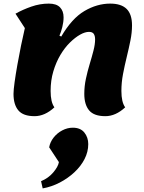

<svg xmlns="http://www.w3.org/2000/svg" viewBox="-20 -620 798 1066"><path d="M172 25Q109 25 82 -7Q55 -39 55 -99Q55 -120 61 -163.5Q67 -207 76.5 -260.5Q86 -314 97 -368Q108 -422 118 -464L66 -544Q107 -567 154.5 -583.5Q202 -600 251 -600Q293 -600 313 -579.5Q333 -559 333 -524Q333 -498 326 -470Q319 -442 310 -422L320 -417Q379 -518 449 -559Q519 -600 592 -600Q653 -600 683 -570.5Q713 -541 713 -479Q713 -439 704 -394.5Q695 -350 683.5 -303Q672 -256 663 -209Q654 -162 654 -115Q654 -53 675 -24Q622 25 565 25Q502 25 475 -7Q448 -39 448 -99Q448 -141 457 -183Q466 -225 478 -264.5Q490 -304 499 -339Q508 -374 508 -401Q508 -421 500.5 -432Q493 -443 474 -443Q452 -443 424.5 -427.5Q397 -412 368 -383.5Q339 -355 315 -314.5Q291 -274 276 -223.5Q261 -173 261 -115Q261 -53 282 -24Q229 25 172 25ZM217 426 208 386Q249 369 276 337Q303 305 307 280L253 198Q258 169 277.5 144Q297 119 325.5 104Q354 89 384 89Q427 89 448.5 116Q470 143 470 180Q470 223 449.5 263Q429 303 393 336.5Q357 370 312 393.5Q267 417 217 426Z"/></svg>

Font: Lemonada
Style: Regular
Weight: 400
Designer: Mohamed Gaber (Arabic), Eduardo Tunni (Latin)
Foundry: Kief Type Foundry
Version: Version 4.005